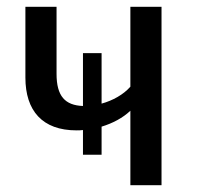

<svg xmlns="http://www.w3.org/2000/svg" viewBox="-20 -547 589 567"><path d="M206 -162C212 -162 219 -162 225 -163V-90H280V-173C313 -183 343 -199 365 -220V0H457V-527H365V-291C345 -268 313 -250 280 -241V-390H225V-234C172 -236 147 -263 147 -329V-527H55V-318C55 -220 105 -162 206 -162Z"/></svg>

Font: FiraGO Unicode
Style: Regular
Weight: 400
Designer: bBox Type
Foundry: bBox Type GmbH
Version: Version 1.001;PS 001.001;hotconv 1.0.88;makeotf.lib2.5.64775